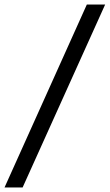

<svg xmlns="http://www.w3.org/2000/svg" viewBox="-29 -727 485 849"><path d="M71 102H-9L355 -707H436Z"/></svg>

Font: Hind Colombo
Style: Regular
Weight: 400
Designer: Jyotish Sonowal, Aditi Pimprikar
Foundry: Indian Type Foundry
Version: Version 1.000;PS 1.0;hotconv 1.0.86;makeotf.lib2.5.63406; tt